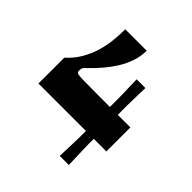

<svg xmlns="http://www.w3.org/2000/svg" viewBox="-185 -845 989 989"><g transform="rotate(45 309.5 -350.0)"><path d="M395 0Q397 -35.6 397.5 -60.9Q398 -86.2 398.8 -106.2Q399.7 -126.2 399.7 -144.9Q399.7 -163.5 399.7 -186.2H54V-374.1Q93.2 -409.7 116.8 -451.5Q140.5 -493.3 152.8 -536.8Q165.1 -580.2 168.9 -622.3Q172.8 -664.3 172.8 -700H328.9Q328.9 -660.6 316.4 -622.4Q303.9 -584.2 282.2 -548.9Q260.5 -513.6 233.1 -481.3Q205.8 -449.1 176.2 -420.6Q165.6 -411.3 161.1 -405.4Q156.6 -399.6 155.8 -394.6Q154.9 -389.6 154.9 -381.7Q154.9 -375.4 156.9 -371.4Q158.9 -367.4 167.6 -364.7Q176.2 -362.7 210.4 -361.9Q244.5 -361.1 313.5 -361.1Q331.5 -361.1 353.5 -361.1Q375.4 -361.1 399.7 -361.1Q399.7 -384 399.7 -399.6Q399.7 -415.2 399.7 -428.8Q399.7 -442.5 399.2 -458.8Q398.7 -475 398 -499Q397.3 -523 396.3 -559.2H460.1Q459.1 -523 458.6 -498.8Q458.1 -474.7 457.6 -458.4Q457.1 -442.1 457.1 -428.7Q457.1 -415.2 457.1 -399.6Q457.1 -384 457.1 -361.1H548.8V-186.2H457.1Q457.1 -163.5 457.1 -144.9Q457.1 -126.2 458 -106Q458.8 -85.9 459.6 -60.6Q460.5 -35.2 461.5 0Z"/></g></svg>

Font: Ojuju ExtraLight
Style: Regular
Weight: 200
Designer: Chisaokwu Joboson, Mirko Velimirovic
Foundry: Udi Foundry
Version: Version 1.000